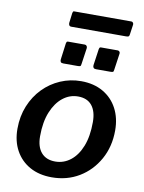

<svg xmlns="http://www.w3.org/2000/svg" viewBox="-99 -980 796 1058"><g transform="rotate(10 299.5 -451.0)"><path d="M265 10Q194 10 142 -19Q90 -48 61.5 -100Q33 -152 33 -221Q33 -291 57 -349.5Q81 -408 122.5 -450.5Q164 -493 218.5 -516.5Q273 -540 334 -540Q405 -540 457 -510Q509 -480 537 -427Q565 -374 565 -305Q565 -214 525 -142.5Q485 -71 417.5 -30.5Q350 10 265 10ZM269 -79Q316 -79 354 -108.5Q392 -138 414 -193.5Q436 -249 436 -329Q436 -389 409.5 -421.5Q383 -454 332 -454Q285 -454 247 -424Q209 -394 186 -338Q163 -282 163 -202Q163 -143 190.5 -111Q218 -79 269 -79ZM332 -724 319 -634Q318 -623 314 -621Q310 -619 298 -619H219Q208 -619 204.5 -624.5Q201 -630 202 -639L214 -730Q216 -738 218 -740Q220 -742 226 -742H318Q325 -742 329 -736.5Q333 -731 332 -724ZM515 -724 502 -634Q501 -623 497 -621Q493 -619 481 -619H402Q392 -619 388 -624.5Q384 -630 385 -639L398 -730Q400 -738 402 -740Q404 -742 410 -742H502Q509 -742 513 -736.5Q517 -731 515 -724ZM561 -896 553 -840Q552 -831 548 -828.5Q544 -826 533 -826H228Q219 -826 215.5 -832Q212 -838 213 -846L220 -902Q222 -909 223.5 -910.5Q225 -912 230 -912H549Q555 -912 558.5 -906.5Q562 -901 561 -896Z"/></g></svg>

Font: Libre Franklin Thin SemiBold
Style: Italic
Weight: 600
Italic angle: -8°
Version: Version 3.000